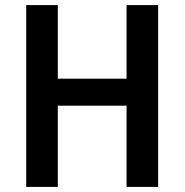

<svg xmlns="http://www.w3.org/2000/svg" viewBox="-20 -734 725 754"><path d="M601 0H477V-319H207V0H83V-714H207V-425H477V-714H601Z"/></svg>

Font: Noto Sans SemiCondensed SemiBold
Style: Regular
Weight: 600
Width: 4
Designer: Monotype Design Team
Foundry: Monotype Imaging Inc.
Version: Version 2.013; ttfautohint (v1.8.4.7-5d5b)